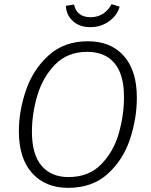

<svg xmlns="http://www.w3.org/2000/svg" viewBox="-20 -895 728 926"><path d="M640 -424Q640 -324 607 -224Q574 -124 499.5 -56.5Q425 11 309 11Q199 11 135 -60Q71 -131 71 -262Q71 -359 105 -459Q139 -559 214 -627.5Q289 -696 404 -696Q514 -696 577 -625.5Q640 -555 640 -424ZM134 -260Q134 -150 180.5 -95.5Q227 -41 310 -41Q408 -41 468 -102.5Q528 -164 553 -252Q578 -340 578 -427Q578 -536 532 -590.5Q486 -645 401 -645Q305 -645 245.5 -583.5Q186 -522 160 -434Q134 -346 134 -260ZM298 -867 337 -873Q343 -844 363 -828Q383 -812 417 -812Q452 -812 478 -829.5Q504 -847 518 -875L557 -863Q545 -820 505.5 -792Q466 -764 416 -764Q364 -764 331.5 -793.5Q299 -823 298 -867Z"/></svg>

Font: Fira Sans Light
Style: Italic
Weight: 300
Italic angle: -8°
Designer: bBox Type GmbH & Carrois Corporate GbR & Edenspiekermann AG
Foundry: bBox Type GmbH & Carrois Corporate GbR & Edenspiekermann AG
Version: Version 4.301